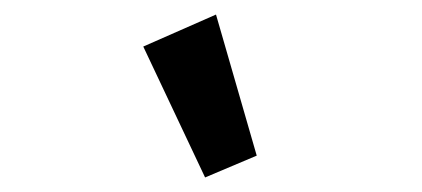

<svg xmlns="http://www.w3.org/2000/svg" viewBox="-20 -825 580 264"><path d="M177 -761 277 -805 333 -611 262 -581Z"/></svg>

Font: IBM Plex Sans Cond SmBld
Style: Italic
Weight: 600
Width: 3
Italic angle: -11°
Designer: Mike Abbink, Paul van der Laan, Pieter van Rosmalen
Foundry: Bold Monday
Version: Version 1.3